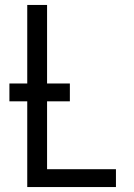

<svg xmlns="http://www.w3.org/2000/svg" viewBox="-20 -755 540 775"><path d="M90 0V-346H18V-418H90V-735H170V-418H262V-346H170V-72H448V0Z"/></svg>

Font: Iosevka SS08
Style: Regular
Weight: 400
Monospace: yes
Designer: Belleve Invis
Foundry: Belleve Invis
Version: 2.1.0; ttfautohint (v1.8.2)